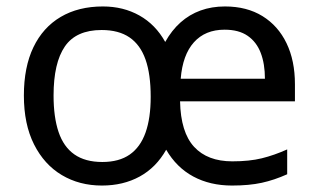

<svg xmlns="http://www.w3.org/2000/svg" viewBox="-20 -565 986 595"><path d="M677 -545Q745 -545 793.5 -515Q842 -485 868 -431Q894 -377 894 -304V-251H538Q540 -155 581.5 -110Q623 -65 700 -65Q753 -65 791.5 -74.5Q830 -84 870 -102V-25Q830 -7 791 1.5Q752 10 699 10Q631 10 579 -18Q527 -46 495 -101Q464 -46 413 -18Q362 10 296 10Q226 10 171.5 -22.5Q117 -55 85.5 -117.5Q54 -180 54 -269Q54 -357 83.5 -418.5Q113 -480 168 -512.5Q223 -545 299 -545Q362 -545 412 -517Q462 -489 492 -435Q512 -471 539.5 -495.5Q567 -520 601.5 -532.5Q636 -545 677 -545ZM295 -472Q216 -472 181 -421Q146 -370 146 -269Q146 -202 161.5 -156Q177 -110 210.5 -86.5Q244 -63 297 -63Q349 -63 382 -86Q415 -109 431 -154Q447 -199 447 -265Q447 -335 431 -380.5Q415 -426 381.5 -449Q348 -472 295 -472ZM676 -473Q616 -473 581 -434Q546 -395 540 -321H801Q801 -367 788 -401Q775 -435 747.5 -454Q720 -473 676 -473Z"/></svg>

Font: Noto Sans Thai
Style: Regular
Weight: 400
Designer: Monotype Design Team
Foundry: Monotype Imaging Inc.
Version: Version 2.001